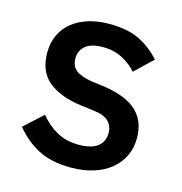

<svg xmlns="http://www.w3.org/2000/svg" viewBox="-86 -611 667 702"><g transform="rotate(15 247.0 -260.0)"><path d="M243 12Q169 12 119 -14Q69 -40 32 -86L102 -150Q131 -115 166.5 -95.5Q202 -76 249 -76Q297 -76 320.5 -94.5Q344 -113 344 -146Q344 -171 327.5 -188.5Q311 -206 270 -211L222 -217Q142 -227 96.5 -263.5Q51 -300 51 -372Q51 -410 65 -439.5Q79 -469 104.5 -489.5Q130 -510 165.5 -521Q201 -532 244 -532Q314 -532 358.5 -510Q403 -488 438 -449L371 -385Q351 -409 318.5 -426.5Q286 -444 244 -444Q199 -444 177.5 -426Q156 -408 156 -379Q156 -349 175 -334Q194 -319 236 -312L284 -306Q370 -293 409.5 -255.5Q449 -218 449 -155Q449 -117 434.5 -86.5Q420 -56 393 -34Q366 -12 328 0Q290 12 243 12Z"/></g></svg>

Font: IBM Plex Sans Thai Medium
Style: Regular
Weight: 500
Designer: Mike Abbink, Paul van der Laan, Pieter van Rosmalen, Ben Mitchell, Mark Frömberg
Foundry: Bold Monday
Version: Version 1.1